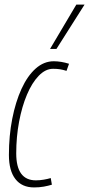

<svg xmlns="http://www.w3.org/2000/svg" viewBox="-20 -810 390 840"><path d="M129 10Q76 10 47.5 -26.5Q19 -63 19 -132Q19 -216 33.5 -290Q48 -364 74 -421Q100 -478 136 -510Q172 -542 215 -542Q247 -542 282 -531L271 -500Q255 -505 242 -507Q229 -509 212 -509Q179 -509 149.5 -478.5Q120 -448 98 -396Q76 -344 63.5 -277.5Q51 -211 51 -139Q51 -21 137 -21Q154 -21 171.5 -24Q189 -27 202 -31L207 -2Q191 3 171.5 6.5Q152 10 129 10ZM199 -596 314 -790H350L227 -596Z"/></svg>

Font: Georama Condensed ExtraLight
Style: Italic
Weight: 200
Width: 3
Italic angle: -9°
Designer: Jean-Baptiste Levee
Foundry: Production Type
Version: Version 1.000